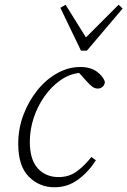

<svg xmlns="http://www.w3.org/2000/svg" viewBox="-20 -778 538 811"><path d="M210 13Q146 13 101.5 -32Q57 -77 57 -170Q57 -235 79 -293Q101 -351 138 -397Q175 -443 222 -469Q269 -495 319 -495Q362 -495 389 -475.5Q416 -456 423 -432Q422 -419 413.5 -411.5Q405 -404 393 -404Q380 -404 369 -412.5Q358 -421 344 -437L314 -470Q272 -465 234.5 -438.5Q197 -412 168 -371Q139 -330 122.5 -280.5Q106 -231 106 -179Q106 -104 139.5 -67Q173 -30 228 -30Q272 -30 305 -54.5Q338 -79 366 -115L385 -101Q354 -52 310 -19.5Q266 13 210 13ZM257 -758 343 -620 481 -758 498 -742 347 -564H322L235 -745Z"/></svg>

Font: Source Serif 4 SmText Light
Style: Italic
Weight: 300
Italic angle: -12°
Designer: Frank Grießhammer
Foundry: Adobe
Version: Version 4.005;hotconv 1.1.0;makeotfexe 2.6.0